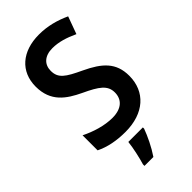

<svg xmlns="http://www.w3.org/2000/svg" viewBox="-288 -793 1083 1083"><g transform="rotate(-45 253.0 -251.5)"><path d="M467 -199C467 -304 408 -356 302 -406C208 -450 173 -473 173 -532C173 -582 207 -616 270 -616C320 -616 368 -601 422 -576L460 -680C401 -707 340 -724 271 -724C136 -724 50 -649 50 -529C50 -409 125 -359 211 -318C303 -275 343 -247 343 -190C343 -136 307 -98 232 -98C168 -98 99 -120 43 -148V-28C95 -2 158 10 228 10C376 10 467 -72 467 -199ZM315 71V61H199C195 103 179 173 168 209V221H239C271 174 299 115 315 71Z"/></g></svg>

Font: Noto Sans Armenian SemiCondensed SemiBold
Style: Regular
Weight: 600
Width: 4
Designer: Monotype Design Team
Foundry: Monotype Imaging Inc.
Version: Version 2.008